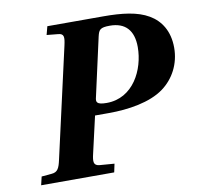

<svg xmlns="http://www.w3.org/2000/svg" viewBox="-78 -773 884 854"><g transform="rotate(-10 364.5 -346.0)"><path d="M40 0H370L378 -38L313 -43C283 -45 284 -64 292 -98L330 -264H393C480 -264 580 -279 642 -325C695 -364 729 -427 729 -500C729 -576 695 -626 647 -654C596 -684 527 -692 442 -692H190L180 -654L231 -649C259 -647 258 -630 250 -594L138 -98C130 -62 123 -44 94 -42L49 -38ZM348 -343 407 -608C414 -637 420 -646 464 -646C533 -646 570 -607 570 -531C570 -429 511 -310 391 -310C344 -310 343 -323 348 -343Z"/></g></svg>

Font: Heuristica
Style: Bold Italic
Weight: 700
Italic angle: -13°
Version: Version 1.0.1